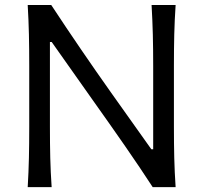

<svg xmlns="http://www.w3.org/2000/svg" viewBox="-20 -770 836 790"><path d="M94 0H192.5Q188.2 -62.6 186.8 -120.6Q185.4 -178.5 185.4 -248V-597.2H192.7L358.7 -362.2Q434.1 -256.2 494.7 -168.8Q555.3 -81.4 608.3 0H702.6Q698.4 -62.6 697 -120.6Q695.6 -178.5 695.6 -248V-499.4Q695.6 -569.8 697 -628.2Q698.4 -686.5 702.6 -749.5H603.7Q607.3 -686.5 608.8 -628.2Q610.3 -569.8 610.3 -499.4V-155.7H602.8L437.3 -388.6Q375.7 -475.5 315 -564.3Q254.2 -653.1 190.8 -749.5H94Q97.7 -686.5 99 -628.2Q100.3 -569.8 100.3 -499.4V-248Q100.3 -178.5 99 -120.6Q97.7 -62.6 94 0Z"/></svg>

Font: Pinar FD VF
Style: Regular
Weight: 300
Designer: Amin Abedi
Version: Version 2.000